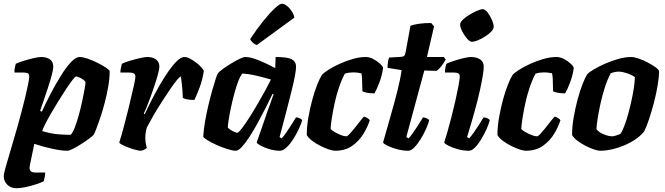

<svg xmlns="http://www.w3.org/2000/svg" viewBox="-33 -804 3548 1024"><path d="M54 200Q26 200 6.5 181.5Q-13 163 -13 137Q-13 124 -2.5 86Q8 48 24.5 -6Q41 -60 58 -121Q70 -163 81.5 -206.5Q93 -250 102.5 -289.5Q112 -329 117.5 -357.5Q123 -386 123 -397Q123 -409 115.5 -413Q108 -417 94 -417H44Q43 -431 47 -446.5Q51 -462 51 -464Q66 -471 93 -479.5Q120 -488 146.5 -494Q173 -500 187 -500Q215 -500 233 -487.5Q251 -475 251 -448Q251 -433 242.5 -401.5Q234 -370 222 -333.5Q210 -297 198.5 -264Q187 -231 181 -213L190 -208Q210 -252 236 -302Q262 -352 290 -397.5Q318 -443 344.5 -471.5Q371 -500 392 -500Q409 -500 435 -491Q461 -482 487 -469Q513 -456 531.5 -443.5Q550 -431 552 -425Q552 -388 544.5 -344Q537 -300 525.5 -256Q514 -212 501.5 -175Q489 -138 479.5 -114Q470 -90 467 -86Q462 -79 443 -65Q424 -51 400.5 -36Q377 -21 356.5 -10.5Q336 0 326 0Q295 0 246 -10.5Q197 -21 150 -37L126 79Q122 100 130 108Q138 116 155 116H208Q208 129 205 142.5Q202 156 200 163Q186 170 159 179Q132 188 103 194Q74 200 54 200ZM344 -85Q355 -96 366 -124.5Q377 -153 387 -189.5Q397 -226 405 -262.5Q413 -299 418 -327.5Q423 -356 423 -367Q414 -379 397.5 -387.5Q381 -396 372 -396Q368 -396 354 -378Q340 -360 320.5 -330.5Q301 -301 279.5 -266.5Q258 -232 239 -199Q220 -166 207.5 -141Q195 -116 192 -105Q239 -91 275.5 -88Q312 -85 344 -85Z M719 0Q708 0 689.5 -5Q671 -10 652 -17Q633 -24 619 -31.5Q605 -39 603 -44Q613 -75 626 -123Q639 -171 652 -224Q665 -277 675 -322Q682 -349 685.5 -369Q689 -389 689 -397Q689 -417 658 -417H609Q609 -429 612 -442.5Q615 -456 617 -464Q631 -471 658.5 -479.5Q686 -488 713 -494Q740 -500 753 -500Q781 -500 799 -487Q817 -474 817 -448Q817 -436 810 -410Q803 -384 792.5 -352Q782 -320 770.5 -288.5Q759 -257 749 -232.5Q739 -208 734 -199L739 -195Q755 -230 776 -271Q797 -312 820 -352Q843 -392 866.5 -425.5Q890 -459 911.5 -479.5Q933 -500 951 -500Q964 -500 981 -491Q998 -482 1014 -469.5Q1030 -457 1041 -444.5Q1052 -432 1054 -426Q1047 -378 1032 -338.5Q1017 -299 1004 -271Q978 -271 963 -274.5Q948 -278 942 -282Q941 -316 937.5 -350Q934 -384 931 -396Q926 -396 910 -376.5Q894 -357 873 -326Q852 -295 828.5 -258.5Q805 -222 784.5 -186.5Q764 -151 750 -124Q742 -96 742 -69Q742 -44 750 -15Q736 -3 719 0Z M1225 0Q1208 0 1179.5 -9Q1151 -18 1122 -31Q1093 -44 1073 -56.5Q1053 -69 1051 -75Q1053 -112 1060.5 -155.5Q1068 -199 1078.5 -243Q1089 -287 1099.5 -324Q1110 -361 1118 -385.5Q1126 -410 1130 -414Q1135 -421 1154 -435Q1173 -449 1197.5 -464Q1222 -479 1243.5 -489.5Q1265 -500 1275 -500Q1304 -500 1348 -482Q1392 -464 1435 -441L1437 -500Q1501 -500 1523.5 -487.5Q1546 -475 1546 -448Q1546 -416 1522 -319Q1498 -222 1458 -73L1469 -66Q1479 -76 1493 -96Q1507 -116 1521 -138.5Q1535 -161 1546 -178Q1555 -178 1565.5 -173Q1576 -168 1579 -163Q1573 -142 1560 -114.5Q1547 -87 1530 -60.5Q1513 -34 1494.5 -17Q1476 0 1460 0Q1434 0 1406 -8Q1378 -16 1358.5 -26.5Q1339 -37 1336 -44L1386 -188Q1395 -216 1404 -239Q1413 -262 1426 -301L1421 -304Q1405 -270 1384 -229Q1363 -188 1341 -147.5Q1319 -107 1297 -73.5Q1275 -40 1256.5 -20Q1238 0 1225 0ZM1233 -96Q1239 -96 1256 -118Q1273 -140 1295.5 -175Q1318 -210 1341 -249.5Q1364 -289 1383 -324Q1402 -359 1412 -380Q1360 -395 1325.5 -402.5Q1291 -410 1260 -412Q1249 -400 1238 -371.5Q1227 -343 1217 -306Q1207 -269 1199 -231.5Q1191 -194 1186.5 -164.5Q1182 -135 1182 -123Q1192 -113 1208.5 -104.5Q1225 -96 1233 -96ZM1337 -564Q1324 -568 1314 -578Q1304 -588 1301 -595Q1337 -650 1371.5 -692.5Q1406 -735 1432.5 -759.5Q1459 -784 1471 -784Q1483 -784 1497.5 -772.5Q1512 -761 1523 -744Q1534 -727 1537 -710Z M1754 0Q1742 0 1721 -7Q1700 -14 1676 -26Q1652 -38 1632 -53Q1612 -68 1603 -84Q1603 -128 1611.5 -177Q1620 -226 1632.5 -272Q1645 -318 1659 -353Q1673 -388 1684 -405Q1694 -416 1719 -432Q1744 -448 1778 -463.5Q1812 -479 1848.5 -489.5Q1885 -500 1918 -500Q1938 -500 1958.5 -489Q1979 -478 1994 -464Q2009 -450 2010 -441Q2005 -403 1990.5 -364.5Q1976 -326 1964 -306Q1942 -306 1924 -309.5Q1906 -313 1900 -317Q1899 -325 1899 -344.5Q1899 -364 1898 -384Q1897 -404 1894 -413Q1872 -418 1853 -418Q1842 -418 1829 -416.5Q1816 -415 1806 -411Q1788 -377 1774 -335Q1760 -293 1751 -250.5Q1742 -208 1736.5 -172.5Q1731 -137 1730 -116Q1736 -109 1751.5 -100Q1767 -91 1784.5 -84Q1802 -77 1814 -77Q1820 -77 1832 -90Q1844 -103 1858.5 -121Q1873 -139 1886 -156Q1899 -173 1908 -182Q1918 -180 1927 -174Q1936 -168 1939 -163Q1929 -130 1906.5 -92Q1884 -54 1846.5 -27Q1809 0 1754 0Z M2144 0Q2116 0 2086 -8Q2056 -16 2034.5 -26.5Q2013 -37 2010 -44Q2029 -111 2049 -181Q2069 -251 2085.5 -315.5Q2102 -380 2109 -430L2034 -442Q2034 -460 2036.5 -475Q2039 -490 2042 -497L2108 -501Q2119 -502 2123.5 -507Q2128 -512 2130 -524L2156 -666Q2171 -673 2203 -677.5Q2235 -682 2267 -681L2282 -663L2244 -500H2334L2344 -487Q2335 -469 2320.5 -450.5Q2306 -432 2294 -426L2230 -428L2134 -73L2146 -66Q2156 -76 2170 -96Q2184 -116 2198.5 -138.5Q2213 -161 2223 -178Q2233 -178 2243.5 -172.5Q2254 -167 2256 -163Q2251 -142 2238.5 -114.5Q2226 -87 2209.5 -60.5Q2193 -34 2176 -17Q2159 0 2144 0Z M2468 0Q2439 0 2409.5 -8Q2380 -16 2359.5 -26.5Q2339 -37 2336 -44Q2342 -62 2352.5 -98Q2363 -134 2374.5 -179Q2386 -224 2396 -268Q2406 -312 2412.5 -347Q2419 -382 2419 -397Q2419 -409 2411 -413Q2403 -417 2389 -417H2340Q2340 -430 2342.5 -443.5Q2345 -457 2348 -464Q2362 -471 2388 -479.5Q2414 -488 2439.5 -494Q2465 -500 2478 -500Q2509 -500 2528 -487Q2547 -474 2547 -448Q2547 -417 2527 -324.5Q2507 -232 2458 -73L2469 -66Q2479 -76 2493 -96Q2507 -116 2521.5 -138.5Q2536 -161 2546 -178Q2556 -178 2566.5 -173Q2577 -168 2579 -163Q2574 -142 2561.5 -114.5Q2549 -87 2533 -60.5Q2517 -34 2500 -17Q2483 0 2468 0ZM2484 -581Q2473 -581 2458 -598Q2443 -615 2432 -637Q2421 -659 2421 -674Q2421 -685 2435.5 -699Q2450 -713 2471 -725.5Q2492 -738 2511.5 -746.5Q2531 -755 2542 -755Q2554 -755 2567.5 -737.5Q2581 -720 2590.5 -698Q2600 -676 2600 -661Q2600 -649 2586.5 -635Q2573 -621 2553 -608.5Q2533 -596 2514 -588.5Q2495 -581 2484 -581Z M2771 0Q2759 0 2738 -7Q2717 -14 2693 -26Q2669 -38 2649 -53Q2629 -68 2620 -84Q2620 -128 2628.5 -177Q2637 -226 2649.5 -272Q2662 -318 2676 -353Q2690 -388 2701 -405Q2711 -416 2736 -432Q2761 -448 2795 -463.5Q2829 -479 2865.5 -489.5Q2902 -500 2935 -500Q2955 -500 2975.5 -489Q2996 -478 3011 -464Q3026 -450 3027 -441Q3022 -403 3007.5 -364.5Q2993 -326 2981 -306Q2959 -306 2941 -309.5Q2923 -313 2917 -317Q2916 -325 2916 -344.5Q2916 -364 2915 -384Q2914 -404 2911 -413Q2889 -418 2870 -418Q2859 -418 2846 -416.5Q2833 -415 2823 -411Q2805 -377 2791 -335Q2777 -293 2768 -250.5Q2759 -208 2753.5 -172.5Q2748 -137 2747 -116Q2753 -109 2768.5 -100Q2784 -91 2801.5 -84Q2819 -77 2831 -77Q2837 -77 2849 -90Q2861 -103 2875.5 -121Q2890 -139 2903 -156Q2916 -173 2925 -182Q2935 -180 2944 -174Q2953 -168 2956 -163Q2946 -130 2923.5 -92Q2901 -54 2863.5 -27Q2826 0 2771 0Z M3168 0Q3156 0 3135 -7Q3114 -14 3090.5 -26Q3067 -38 3047 -53Q3027 -68 3018 -84Q3018 -128 3026.5 -177.5Q3035 -227 3047.5 -273.5Q3060 -320 3074 -355.5Q3088 -391 3099 -408Q3109 -419 3135 -434.5Q3161 -450 3195.5 -465Q3230 -480 3266 -490Q3302 -500 3334 -500Q3349 -500 3372.5 -492Q3396 -484 3420 -471.5Q3444 -459 3461.5 -446.5Q3479 -434 3482 -425Q3482 -394 3474.5 -349Q3467 -304 3454.5 -256Q3442 -208 3428 -166.5Q3414 -125 3402 -102Q3374 -69 3333 -46.5Q3292 -24 3248.5 -12Q3205 0 3168 0ZM3232 -77Q3238 -77 3251.5 -81Q3265 -85 3276 -90Q3286 -104 3297 -133Q3308 -162 3318 -198.5Q3328 -235 3336 -272.5Q3344 -310 3348.5 -342Q3353 -374 3353 -393Q3336 -405 3310.5 -413.5Q3285 -422 3267 -422Q3246 -422 3224 -413Q3206 -379 3192.5 -336.5Q3179 -294 3169.5 -251Q3160 -208 3154.5 -172.5Q3149 -137 3148 -116Q3158 -100 3185 -88.5Q3212 -77 3232 -77Z"/></svg>

Font: Texturina ExtraBold
Style: Italic
Weight: 800
Italic angle: -11°
Designer: Guillermo Torres Carreño
Foundry: Omnibus-Type
Version: Version 1.002; ttfautohint (v1.8.3)